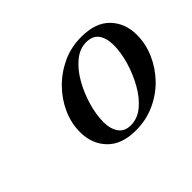

<svg xmlns="http://www.w3.org/2000/svg" viewBox="-86 -879 690 690"><g transform="rotate(-45 259.5 -533.5)"><path d="M274 -345Q202 -345 164.5 -384Q127 -423 127 -483Q127 -528 146 -570.5Q165 -613 198.5 -647Q232 -681 276 -701.5Q320 -722 372 -722Q445 -722 482 -683.5Q519 -645 519 -586Q519 -541 500.5 -498Q482 -455 449 -420.5Q416 -386 371 -365.5Q326 -345 274 -345ZM274 -371Q308 -371 337 -395Q366 -419 387.5 -457.5Q409 -496 421.5 -538.5Q434 -581 434 -619Q434 -654 419 -675Q404 -696 371 -696Q338 -696 309 -672Q280 -648 258.5 -610Q237 -572 224.5 -529Q212 -486 212 -448Q212 -415 227 -393Q242 -371 274 -371Z"/></g></svg>

Font: Baskervville Medium
Style: Italic
Weight: 500
Italic angle: -18°
Version: Version 1.100